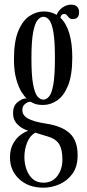

<svg xmlns="http://www.w3.org/2000/svg" viewBox="-20 -578 385 846"><path d="M171.5 249Q105.5 249 64.8 211.2Q24 173.5 24 116Q24 79 38.2 54.2Q52.5 29.5 71.5 15.8Q90.5 2 105 -1.5Q99 -3 82.5 -11Q66 -19 51.8 -35.8Q37.5 -52.5 37.5 -80Q37.5 -111 56.5 -126.8Q75.5 -142.5 90 -144Q96 -144.5 98 -144Q88.5 -151.5 75.2 -172.2Q62 -193 51.8 -228.8Q41.5 -264.5 41.5 -316.5Q41.5 -396.5 61 -442.5Q80.5 -488.5 110.8 -508Q141 -527.5 172.5 -527.5Q204.5 -527.5 229.5 -512.5Q237.5 -532.5 255.5 -545Q273.5 -557.5 293.5 -557.5Q312 -557.5 320.2 -548.2Q328.5 -539 328.5 -524.5Q328.5 -494 301 -494Q290 -494 284.5 -499.5Q279 -505 274.8 -510.8Q270.5 -516.5 262.5 -516.5Q249.5 -516.5 246 -500Q272.5 -475 285.5 -430.5Q298.5 -386 298.5 -325.5Q298.5 -247 279.8 -201Q261 -155 231.5 -135.2Q202 -115.5 170.5 -115.5Q146 -115.5 132.2 -121.2Q118.5 -127 116 -129Q114.5 -129.5 112 -129.5Q103 -129.5 90.8 -120.2Q78.5 -111 78.5 -93Q78.5 -70 102.5 -56Q126.5 -42 184.5 -33Q253 -22.5 287.5 9.5Q322 41.5 322 106Q322 156.5 299 188Q276 219.5 241.2 234.2Q206.5 249 171.5 249ZM170.5 -139Q184.5 -139 196.2 -152.8Q208 -166.5 215 -206Q222 -245.5 222 -323.5Q222 -397.5 215.2 -436.5Q208.5 -475.5 197 -489.8Q185.5 -504 171.5 -504Q157.5 -504 145.5 -489.5Q133.5 -475 126 -435.5Q118.5 -396 118.5 -321Q118.5 -244.5 126 -205.5Q133.5 -166.5 145.2 -152.8Q157 -139 170.5 -139ZM171.5 227Q210.5 227 232.8 197.2Q255 167.5 255 125.5Q255 79 240 56.2Q225 33.5 192.5 24Q174.5 19 158.8 13.8Q143 8.5 136 6.5Q112 19 99.8 49.5Q87.5 80 87.5 114.5Q87.5 142 96.5 168Q105.5 194 124 210.5Q142.5 227 171.5 227Z"/></svg>

Font: Imbue 50pt
Style: Regular
Weight: 400
Designer: Tyler Finck
Foundry: Etcetera Type Company
Version: Version 1.102; ttfautohint (v1.8.3)